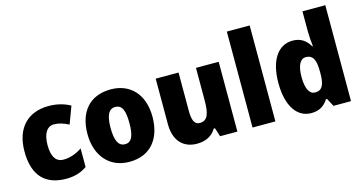

<svg xmlns="http://www.w3.org/2000/svg" viewBox="-80 -1109 2770 1469"><g transform="rotate(-15 1305.5 -375.0)"><path d="M295 10C363 10 415 -8 459 -39V-186C413 -155 362 -137 311 -137C256 -137 221 -178 221 -275C221 -369 256 -417 309 -417C348 -417 383 -405 425 -384L476 -521C427 -548 371 -563 305 -563C141 -563 38 -460 38 -274C38 -77 134 10 295 10Z M1053 -278C1053 -461 947 -563 798 -563C629 -563 538 -452 538 -278C538 -107 636 10 795 10C966 10 1053 -109 1053 -278ZM721 -277C721 -375 744 -424 796 -424C851 -424 870 -375 870 -278C870 -180 851 -129 797 -129C743 -129 721 -181 721 -277Z M1651 -553H1471V-300C1471 -197 1457 -138 1390 -138C1349 -138 1333 -176 1333 -249V-553H1152V-193C1152 -56 1226 10 1330 10C1395 10 1450 -14 1482 -69H1492L1514 0H1651Z M1952 0V-760H1771V0Z M2235 10C2303 10 2340 -19 2370 -64H2378L2412 0H2551V-760H2370V-603C2370 -566 2374 -518 2378 -482H2373C2344 -532 2303 -563 2238 -563C2125 -563 2050 -461 2050 -277C2050 -93 2124 10 2235 10ZM2304 -135C2261 -135 2233 -179 2233 -276C2233 -370 2261 -415 2303 -415C2361 -415 2380 -370 2380 -282V-261C2379 -174 2359 -135 2304 -135Z"/></g></svg>

Font: Noto Sans Devanagari SemiCondensed Black
Style: Regular
Weight: 900
Width: 4
Designer: Jelle Bosma - Monotype Design Team
Foundry: Monotype Imaging Inc.
Version: Version 2.004